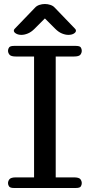

<svg xmlns="http://www.w3.org/2000/svg" viewBox="-20 -938 448 958"><path d="M50 0Q31 0 25.5 -7.5Q20 -15 20 -24Q20 -35 27.5 -44Q35 -53 60 -53H150V-656H60Q35 -656 27.5 -665Q20 -674 20 -685Q20 -694 25.5 -701.5Q31 -709 50 -709H358Q378 -709 383 -701.5Q388 -694 388 -685Q388 -674 381 -665Q374 -656 348 -656H258V-53H348Q374 -53 381 -44Q388 -35 388 -24Q388 -15 383 -7.5Q378 0 358 0ZM204 -846 152 -794Q136 -778 119 -771Q102 -764 87 -764Q71 -764 60 -770.5Q49 -777 49 -785Q49 -790 53 -794L155 -900Q163 -909 176.5 -913.5Q190 -918 204 -918Q218 -918 231.5 -913.5Q245 -909 253 -900L355 -794Q359 -790 359 -785Q359 -777 348.5 -770.5Q338 -764 321 -764Q306 -764 289 -771Q272 -778 256 -794Z"/></svg>

Font: Marmelad
Style: Regular
Weight: 400
Designer: Manvel Shmavonyan
Foundry: Cyreal
Version: Version 1.110; ttfautohint (v1.8.4.7-5d5b)